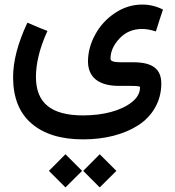

<svg xmlns="http://www.w3.org/2000/svg" viewBox="-20 -378 768 845"><path d="M666 -239.7C679.7 -282.7 689.9 -314.9 697.3 -335.9C668.5 -350.6 638.2 -357.9 605.5 -357.9C562.5 -357.9 522.5 -345.2 485.4 -320.3C448.2 -295.4 419.4 -263.7 398.9 -225.6C377.9 -187.5 367.7 -148.4 367.2 -108.4C367.2 -37.6 414.6 -0.5 502 0H556.2C593.8 0 596.2 2.9 596.2 6.8C596.2 30.8 584.5 52.2 560.5 71.3C513.2 109.4 433.6 129.9 346.2 129.9C205.1 129.9 138.2 75.2 138.2 -39.6C138.2 -98.1 153.8 -162.6 184.6 -232.4L189 -241.7C167 -250 137.2 -262.2 100.6 -278.3C58.6 -189 37.6 -108.9 37.6 -38.6C37.6 50.8 64.5 119.1 118.7 165.5C172.4 211.9 248 235.4 345.7 235.4C440.9 235.4 525.4 213.9 588.4 173.3C650.9 132.8 689.9 67.9 689.9 -10.3C689.9 -74.7 650.9 -104 566.4 -104H510.3C481 -104 466.3 -108.9 466.3 -119.1C466.3 -150.9 479.5 -180.7 505.9 -208.5C531.7 -236.3 564.9 -250.5 605.5 -250.5C623 -250.5 643.1 -247.1 666 -239.7ZM268.1 300.8 195.3 374 268.1 446.8 341.3 374ZM418.9 300.8 346.2 374 418.9 446.8 492.2 374Z"/></svg>

Font: Samim Medium
Style: Regular
Weight: 500
Foundry: DejaVu fonts team - Redesigned by Saber Rastikerdar
Version: Version 4.0.5